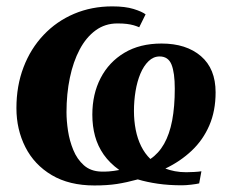

<svg xmlns="http://www.w3.org/2000/svg" viewBox="-20 -571 720 602"><path d="M276 10.5Q197 10.5 142.2 -22Q87.5 -54.5 59.5 -109.8Q31.5 -165 31.5 -232Q31.5 -302 53.8 -360.2Q76 -418.5 116.8 -461.5Q157.5 -504.5 212.5 -527.8Q267.5 -551 332 -551Q372.5 -551 399 -542.8Q425.5 -534.5 436.5 -526L416.5 -485.5Q408.5 -489 399 -491.8Q389.5 -494.5 377.5 -496Q365.5 -497.5 348 -497.5Q309.5 -497.5 279.8 -475.8Q250 -454 229.8 -415.8Q209.5 -377.5 199 -327Q188.5 -276.5 188.5 -219Q188.5 -192.5 193.2 -161Q198 -129.5 209.8 -100.8Q221.5 -72 242.8 -53Q264 -34 297 -33Q307 -32.5 321.2 -33.5Q335.5 -34.5 354 -38Q324 -59.5 305.2 -86.2Q286.5 -113 278 -144.2Q269.5 -175.5 269.5 -211.5Q269.5 -276 295.5 -326.2Q321.5 -376.5 370 -405.5Q418.5 -434.5 486.5 -434.5Q564 -434.5 610 -395Q656 -355.5 656 -281.5Q656 -223 636.2 -177.5Q616.5 -132 581 -98.5Q545.5 -65 498.5 -42.5Q511.5 -37.5 528.2 -34.2Q545 -31 564 -31Q574.5 -31 588.5 -31.8Q602.5 -32.5 611.5 -34L604.5 4Q596.5 6 579.5 8Q562.5 10 550.5 10Q509 10 474.8 5Q440.5 0 412 -8.5Q377.5 1 346.8 5.8Q316 10.5 276 10.5ZM480.5 -394Q461 -394 445.8 -379.2Q430.5 -364.5 420.2 -340Q410 -315.5 405 -285.2Q400 -255 400 -223Q400 -192.5 405.5 -164.2Q411 -136 422.5 -112.8Q434 -89.5 451.5 -72.5Q477.5 -90 494.5 -120Q511.5 -150 519.8 -193.2Q528 -236.5 528 -293Q528 -343 517.8 -368.5Q507.5 -394 480.5 -394Z"/></svg>

Font: Merriweather 60pt ExtraBold
Style: Italic
Weight: 800
Italic angle: -7.8°
Version: Version 2.101